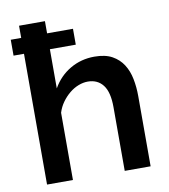

<svg xmlns="http://www.w3.org/2000/svg" viewBox="-82 -800 763 869"><g transform="rotate(-10 299.5 -365.0)"><path d="M183 -601V-421Q213 -474 263.5 -503.5Q314 -533 375 -533Q425 -533 456.5 -515.5Q488 -498 506.5 -469Q525 -440 532.5 -402Q540 -364 540 -323V0H421V-293Q421 -362 396 -394.5Q371 -427 326 -427Q305 -427 283 -418.5Q261 -410 241.5 -394Q222 -378 206.5 -356.5Q191 -335 183 -309V0H64V-601H16V-674H64V-730H183V-674H302V-601Z"/></g></svg>

Font: Rising Sun SemiBold
Style: Regular
Weight: 600
Designer: Matt McInerney, Pablo Impallari, Rodrigo Fuenzalida (Raleway font), Stephen Hutchings (Greek), Cristiano Sobral (main ch
Foundry: The Rising Sun Project Authors
Version: Version 4.327; ttfautohint (v1.8.4.7-5d5b-dirty)